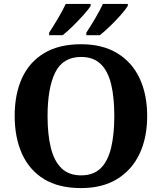

<svg xmlns="http://www.w3.org/2000/svg" viewBox="-20 -951 827 981"><path d="M394.1 10Q280 10 205 -36Q130 -82 92.5 -165Q55 -248 55 -359Q55 -470 92.5 -552Q130 -634 205.6 -679.5Q281.1 -725 394.7 -725Q503 -725 578.5 -679.5Q654 -634 693 -551.5Q732 -469 732 -358Q732 -247 692.7 -164.5Q653.4 -82 578.1 -36Q502.8 10 394.1 10ZM394.2 -55Q457 -55 494 -91Q531 -127 547.5 -195Q564 -263 564 -358.4Q564 -453.8 547.7 -521.2Q531.3 -588.7 494.1 -624.3Q456.8 -660 394.8 -660Q301 -660 262 -580.5Q223 -501 223 -358Q223 -263 240 -195Q257 -127 294.7 -91Q332.3 -55 394.2 -55ZM421 -784Q442 -816 466 -856.5Q490 -897 506 -931H633V-921Q623 -904 597.5 -875Q572 -846 542.5 -817.5Q513 -789 490 -771H421ZM231 -784Q252 -816 276 -856.5Q300 -897 316 -931H443V-921Q433 -904 407 -875Q381 -846 352 -817.5Q323 -789 300 -771H231Z"/></svg>

Font: Noto Serif Tamil
Style: Italic
Weight: 400
Italic angle: -12°
Designer: Indian Type Foundry, Tom Grace, and the Monotype Design Team
Foundry: Monotype Imaging Inc.
Version: Version 2.003